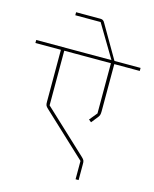

<svg xmlns="http://www.w3.org/2000/svg" viewBox="-160 -1016 935 1164"><g transform="rotate(15 307.5 -433.5)"><path d="M429 56H448V-45C448 -63 447 -69 431 -84L161 -336V-679H454V-364L414 -315L430 -302L462 -342C472 -354 475 -362 475 -384V-679H635V-698H471L350 -906C344 -917 337 -923 323 -923H170V-904H329L430 -735L452 -698H-20V-679H140V-353C140 -332 142 -327 158 -312L429 -59Z"/></g></svg>

Font: IBM Plex Devanagari Thin
Style: Regular
Weight: 100
Designer: Mike Abbink, Paul van der Laan, Pieter van Rosmalen, Erin McLaughlin
Foundry: Bold Monday
Version: Version 1.0